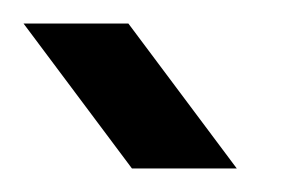

<svg xmlns="http://www.w3.org/2000/svg" viewBox="-23 -900 248 163"><path d="M89 -757 -3 -880H86L178 -757Z"/></svg>

Font: MuseoModerno SemiBold
Style: Regular
Weight: 400
Version: Version 1.001